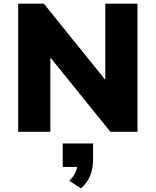

<svg xmlns="http://www.w3.org/2000/svg" viewBox="-20 -725 856 1056"><path d="M80 0V-705H221L563 -281H559V-705H736V0H587L252 -415H257V0ZM425 311 361 269Q385 247 396 220.5Q407 194 407 172L443 193H325V64H492V152Q492 199 477 239Q462 279 425 311Z"/></svg>

Font: Nunito Sans 8pt Black
Style: Regular
Weight: 900
Version: Version 3.101;gftools[0.9.27]